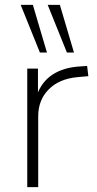

<svg xmlns="http://www.w3.org/2000/svg" viewBox="-20 -769 399 789"><path d="M92 0V-487H136V-377H131Q151 -433 196 -462.5Q241 -492 309 -496L338 -498L343 -456L298 -452Q223 -445 180 -401.5Q137 -358 137 -291V0ZM255 -553 176 -749H226L284 -553ZM144 -553 65 -749H115L173 -553Z"/></svg>

Font: Nunito Sans 10pt ExtraLight
Style: Regular
Weight: 250
Designer: Vernon Adams
Foundry: Vernon Adams
Version: Version 3.101;gftools[0.9.27]